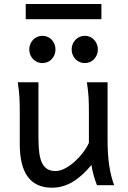

<svg xmlns="http://www.w3.org/2000/svg" viewBox="-20 -896 619 929"><path d="M449.2 0Q445.8 -8.3 441.9 -19.5Q438 -30.8 434.3 -43.5Q430.7 -56.2 427.5 -70.1Q424.3 -84 422.4 -97.7Q377.9 -43.5 330.8 -15.6Q283.7 12.2 231.9 12.2Q75.7 12.2 75.7 -197.8V-341.8Q75.7 -365.2 75.4 -384.3Q75.2 -403.3 74.2 -421.1Q73.2 -439 71.3 -457.5Q69.3 -476.1 65.9 -498H166V-227.1Q166 -185.5 170.2 -155.5Q174.3 -125.5 184.1 -106.2Q193.8 -86.9 209.7 -77.6Q225.6 -68.4 249 -68.4Q270.5 -68.4 294.9 -81.3Q319.3 -94.2 341.6 -114.3Q363.8 -134.3 382.1 -158.4Q400.4 -182.6 410.2 -205.1V-341.8Q410.2 -365.7 409.9 -385Q409.7 -404.3 408.7 -421.9Q407.7 -439.5 405.8 -457.5Q403.8 -475.6 400.4 -498H500.5V-219.7Q500.5 -148.4 508.5 -95Q516.6 -41.5 532.2 0ZM121.6 -656.7Q121.6 -670.4 126.5 -682.4Q131.3 -694.3 139.9 -703.4Q148.4 -712.4 159.9 -717.5Q171.4 -722.7 185.1 -722.7Q198.7 -722.7 210.4 -717.5Q222.2 -712.4 230.5 -703.4Q238.8 -694.3 243.7 -682.4Q248.5 -670.4 248.5 -656.7Q248.5 -643.1 243.7 -631.1Q238.8 -619.1 230.5 -610.1Q222.2 -601.1 210.4 -595.9Q198.7 -590.8 185.1 -590.8Q171.4 -590.8 159.9 -595.9Q148.4 -601.1 139.9 -610.1Q131.3 -619.1 126.5 -631.1Q121.6 -643.1 121.6 -656.7ZM326.7 -656.7Q326.7 -670.4 331.5 -682.4Q336.4 -694.3 345 -703.4Q353.5 -712.4 365 -717.5Q376.5 -722.7 390.1 -722.7Q403.8 -722.7 415.5 -717.5Q427.2 -712.4 435.5 -703.4Q443.8 -694.3 448.7 -682.4Q453.6 -670.4 453.6 -656.7Q453.6 -643.1 448.7 -631.1Q443.8 -619.1 435.5 -610.1Q427.2 -601.1 415.5 -595.9Q403.8 -590.8 390.1 -590.8Q376.5 -590.8 365 -595.9Q353.5 -601.1 345 -610.1Q336.4 -619.1 331.5 -631.1Q326.7 -643.1 326.7 -656.7ZM104.5 -876.5H470.7V-803.2H104.5Z"/></svg>

Font: Andika New Basic
Style: Regular
Weight: 400
Designer: Victor Gaultney, Annie Olsen, Julie Remington, Don Collingsworth, Eric Hays
Foundry: SIL International
Version: Version 5.500